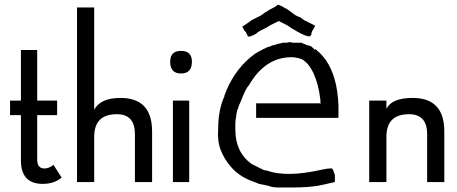

<svg xmlns="http://www.w3.org/2000/svg" viewBox="-20 -790 1974 829"><path d="M23.4 -293V-355.5H70.3V-574.2H140.6V-355.5H226.6V-293H140.6V-101.6Q140.6 -62.5 171.9 -62.5Q191.4 -62.5 210.9 -78.1L246.1 -23.4Q214.8 3.9 164.1 3.9Q70.3 3.9 70.3 -97.7V-293Z M312.5 -757.8H386.7V-316.4Q414.1 -367.2 500 -367.2Q636.7 -367.2 636.7 -222.7V-3.9H562.5V-210.9Q562.5 -296.9 484.4 -296.9Q386.7 -296.9 386.7 -199.2V-3.9H312.5Z M714.8 -523.4Q714.8 -570.3 761.7 -570.3Q808.6 -570.3 808.6 -523.4Q808.6 -472.7 761.7 -472.7Q714.8 -472.7 714.8 -523.4ZM726.6 -355.5H796.9V-3.9H726.6Z M1281.2 -605.5 1308.6 -593.8Q1316.4 -593.8 1318.4 -591.8Q1320.3 -589.8 1324.2 -589.8Q1335.9 -578.1 1335.9 -578.1L1339.8 -574.2V-578.1Q1343.8 -578.1 1363.3 -558.6Q1371.1 -550.8 1377 -543Q1382.8 -535.2 1386.7 -531.2Q1437.5 -457 1441.4 -332V-285.2V-281.2H1085.9V-343.8H1367.2L1363.3 -347.7V-359.4Q1355.5 -425.8 1334 -472.7Q1312.5 -519.5 1281.2 -535.2Q1257.8 -543 1238.3 -543Q1125 -543 1054.7 -421.9Q1043 -410.2 1027.3 -371.1Q1011.7 -332 1011.7 -335.9Q1011.7 -328.1 1007.8 -324.2V-320.3Q1003.9 -316.4 1003.9 -312.5Q1003.9 -308.6 1002 -302.7Q1000 -296.9 1000 -289.1Q996.1 -269.5 996.1 -255.9Q996.1 -242.2 996.1 -230.5Q996.1 -132.8 1066.4 -82L1097.7 -66.4Q1105.5 -62.5 1113.3 -58.6Q1121.1 -54.7 1125 -54.7V-50.8Q1125 -54.7 1128.9 -54.7L1140.6 -50.8Q1175.8 -39.1 1230.5 -39.1Q1289.1 -39.1 1375 -58.6Q1394.5 -62.5 1402.3 -62.5Q1410.2 -62.5 1414.1 -62.5Q1418 -58.6 1425.8 -35.2V-7.8V-3.9L1355.5 11.7Q1332 15.6 1302.7 17.6Q1273.4 19.5 1242.2 19.5Q1207 19.5 1181.6 19.5Q1156.2 19.5 1136.7 11.7L1097.7 3.9L1089.8 0Q1015.6 -23.4 976.6 -70.3Q949.2 -101.6 933.6 -140.6Q918 -179.7 921.9 -230.5Q921.9 -316.4 949.2 -375Q949.2 -378.9 949.2 -378.9L953.1 -386.7Q953.1 -390.6 955.1 -392.6Q957 -394.5 957 -398.4Q1000 -500 1082 -558.6Q1089.8 -562.5 1095.7 -566.4Q1101.6 -570.3 1117.2 -578.1Q1140.6 -589.8 1148.4 -589.8Q1152.3 -593.8 1156.2 -593.8L1171.9 -597.7Q1179.7 -601.6 1185.5 -601.6Q1191.4 -601.6 1199.2 -605.5H1214.8Q1218.8 -605.5 1226.6 -607.4Q1234.4 -609.4 1242.2 -605.5ZM1121.1 -734.4 1128.9 -738.3 1140.6 -746.1Q1156.2 -753.9 1166 -759.8Q1175.8 -765.6 1179.7 -769.5Q1183.6 -769.5 1191.4 -765.6Q1199.2 -761.7 1207 -757.8Q1207 -753.9 1214.8 -753.9L1242.2 -734.4Q1253.9 -722.7 1277.3 -714.8L1293 -703.1L1316.4 -691.4L1339.8 -679.7V-675.8L1328.1 -656.2Q1324.2 -648.4 1324.2 -640.6Q1324.2 -636.7 1320.3 -636.7Q1320.3 -628.9 1298.8 -636.7Q1277.3 -644.5 1246.1 -664.1Q1238.3 -668 1230.5 -673.8Q1222.7 -679.7 1214.8 -683.6L1183.6 -699.2Q1175.8 -695.3 1164.1 -689.5Q1152.3 -683.6 1144.5 -679.7L1132.8 -671.9L1125 -668Q1109.4 -660.2 1101.6 -656.2Q1093.8 -652.3 1085.9 -644.5Q1058.6 -628.9 1050.8 -632.8L1039.1 -656.2V-652.3Q1023.4 -675.8 1027.3 -679.7V-675.8L1050.8 -691.4L1066.4 -703.1L1089.8 -714.8L1105.5 -722.7L1117.2 -730.5Z M1574.2 -355.5H1648.4V-320.3Q1671.9 -367.2 1761.7 -367.2Q1898.4 -367.2 1898.4 -222.7V-3.9H1824.2V-210.9Q1824.2 -296.9 1746.1 -296.9Q1648.4 -296.9 1648.4 -199.2V-3.9H1574.2Z"/></svg>

Font: 和音 by 宁静之雨，公众号njzyshare
Style: Regular
Weight: 400
Designer: Steve Matteson
Foundry: Ascender Corporation
Version: Version 6.00;June 8, 2018;FontCreator 11.0.0.2388 32-bit